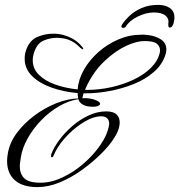

<svg xmlns="http://www.w3.org/2000/svg" viewBox="-20 -720 734 786"><path d="M628 -700Q657 -700 675.5 -687Q694 -674 694 -649Q694 -646 694 -643Q694 -640 693 -637Q692 -633 691.5 -629Q691 -625 689 -621Q684 -607 675 -607Q668 -607 669 -622Q673 -643 657.5 -656Q642 -669 610 -669Q578 -669 543.5 -652Q509 -635 495 -611Q492 -606 484 -606Q477 -606 477 -612Q477 -616 480 -620Q491 -637 510.5 -655.5Q530 -674 559.5 -687Q589 -700 628 -700ZM133 46Q72 46 40.5 17.5Q9 -11 9 -61Q9 -75 12 -91Q19 -135 48 -174.5Q77 -214 119.5 -246Q162 -278 209.5 -297Q257 -316 300 -317Q299 -322 298.5 -328Q298 -334 298 -339Q239 -344 189.5 -362Q140 -380 110.5 -409.5Q81 -439 81 -480Q81 -500 88 -518Q102 -556 133.5 -569Q165 -582 196 -582Q201 -582 206.5 -582Q212 -582 217 -581Q240 -579 267.5 -566.5Q295 -554 315 -530Q321 -523 321 -520Q321 -518 319 -518Q317 -518 309 -524Q274 -561 229 -564Q225 -565 220 -565Q215 -565 209 -565Q186 -565 160 -554.5Q134 -544 122 -512Q118 -502 116 -492Q114 -482 114 -473Q114 -439 139 -414Q164 -389 206 -374Q248 -359 298 -354Q301 -395 323.5 -434.5Q346 -474 382.5 -506.5Q419 -539 464.5 -558.5Q510 -578 559 -578Q564 -578 570 -578Q576 -578 582 -577Q614 -574 637.5 -559.5Q661 -545 661 -517Q661 -509 658 -498Q645 -456 610 -425.5Q575 -395 527.5 -376Q480 -357 429 -347.5Q378 -338 334 -338H322L317 -318Q356 -320 382 -305Q390 -300 390 -294Q385 -283 361 -283Q333 -283 318.5 -292Q304 -301 301 -314Q261 -308 221.5 -285Q182 -262 149 -228Q116 -194 93.5 -154Q71 -114 65 -74Q64 -65 62.5 -56Q61 -47 61 -39Q61 -9 79 9.5Q97 28 146 28Q190 28 236.5 6Q283 -16 323.5 -51.5Q364 -87 392 -128Q420 -169 426 -206Q426 -208 426.5 -210.5Q427 -213 427 -214Q427 -227 419 -235.5Q411 -244 393 -244Q389 -244 385 -243.5Q381 -243 376 -242Q348 -237 312 -213Q276 -189 244.5 -153.5Q213 -118 197 -78Q193 -76 192 -76Q187 -76 190 -89Q200 -116 222.5 -146.5Q245 -177 275.5 -203.5Q306 -230 342 -247Q378 -264 415 -264Q444 -264 457 -251.5Q470 -239 470 -219Q470 -189 446 -153Q427 -123 392.5 -89Q358 -55 315 -24Q272 7 225 26.5Q178 46 133 46ZM328 -352H335Q386 -352 435.5 -363Q485 -374 527 -394Q569 -414 597.5 -442Q626 -470 634 -504Q635 -508 635 -515Q635 -530 622 -541Q609 -552 571 -552Q539 -552 496 -532Q453 -512 409 -471Q381 -445 360 -412.5Q339 -380 328 -352Z"/></svg>

Font: Luxurious Script
Style: Regular
Weight: 400
Designer: Robert E. Leuschke
Foundry: Robert E. Leuschke
Version: Version 1.010; ttfautohint (v1.8.3)